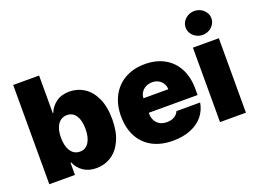

<svg xmlns="http://www.w3.org/2000/svg" viewBox="-112 -1016 1721 1285"><g transform="rotate(-20 748.5 -374.0)"><path d="M47.9 -707H232.4V-438.5H235.4Q252 -481.4 290 -509.3Q328.1 -537.1 384.8 -537.1Q440.4 -537.1 487.8 -507.8Q535.2 -478.5 564 -417.2Q592.8 -356 592.8 -264.6Q592.8 -176.8 564.7 -115.5Q536.6 -54.2 489 -23.7Q441.4 6.8 382.8 6.8Q328.1 6.8 290.3 -19Q252.4 -44.9 235.4 -86.9H230.5V0H47.9ZM316.4 -134.8Q356.9 -134.8 379.6 -169.7Q402.3 -204.6 402.3 -265.6Q402.3 -326.2 379.9 -360.4Q357.4 -394.5 316.4 -394.5Q274.9 -394.5 251.2 -360.1Q227.5 -325.7 227.5 -265.6Q227.5 -205.1 251.2 -169.9Q274.9 -134.8 316.4 -134.8Z M654.3 -263.7Q654.3 -345.2 687.3 -407.2Q720.2 -469.2 781 -503.2Q841.8 -537.1 922.9 -537.1Q1001.5 -537.1 1060.5 -504.6Q1119.6 -472.2 1152.1 -410.9Q1184.6 -349.6 1184.6 -265.6V-221.7H836.9V-214.8Q836.9 -173.3 862.1 -147.2Q887.2 -121.1 930.7 -121.1Q960.9 -121.1 983.4 -133.8Q1005.9 -146.5 1014.6 -168.9H1183.6Q1174.3 -114.3 1140.9 -74Q1107.4 -33.7 1052.7 -12Q998 9.8 926.8 9.8Q842.8 9.8 781.5 -22.9Q720.2 -55.7 687.3 -117.2Q654.3 -178.7 654.3 -263.7ZM1013.7 -325.2Q1013.2 -348.6 1001.7 -367.2Q990.2 -385.7 970.7 -396Q951.2 -406.2 926.8 -406.2Q902.3 -406.2 882.1 -395.8Q861.8 -385.3 849.6 -366.9Q837.4 -348.6 836.9 -325.2Z M1263.7 -530.3H1448.2V0H1263.7ZM1263.7 -672.9Q1263.7 -695.8 1276.1 -715.3Q1288.6 -734.9 1309.6 -746.3Q1330.6 -757.8 1355.5 -757.8Q1380.4 -757.8 1401.4 -746.3Q1422.4 -734.9 1434.8 -715.3Q1447.3 -695.8 1447.3 -672.9Q1447.3 -649.9 1434.8 -630.4Q1422.4 -610.8 1401.4 -599.4Q1380.4 -587.9 1355.5 -587.9Q1330.6 -587.9 1309.6 -599.4Q1288.6 -610.8 1276.1 -630.4Q1263.7 -649.9 1263.7 -672.9Z"/></g></svg>

Font: Pretendard GOV Black
Style: Regular
Weight: 900
Designer: Base glyphs from Inter by Rasmus Andersson; Hangeul glyphs from Noto Sans CJK(Source Han Sans) by Jang Soo-young and Kan
Foundry: Kil Hyung-jin
Version: Version 1.309